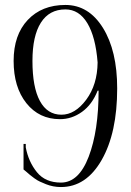

<svg xmlns="http://www.w3.org/2000/svg" viewBox="-20 -747 528 775"><path d="M75 -63V-166H84V-152Q95 -94 129 -52Q163 -10 226 -10Q298 -10 338 -114.5Q378 -219 378 -381H374Q352 -325 311 -295.5Q270 -266 222 -266Q138 -266 86.5 -330.5Q35 -395 35 -501Q35 -606 92 -666.5Q149 -727 244 -727Q338 -727 395.5 -634.5Q453 -542 453 -390Q453 -211 390.5 -101.5Q328 8 226 8Q210 8 194.5 5Q179 2 165.5 -3.5Q152 -9 141 -14Q130 -19 118.5 -27.5Q107 -36 101.5 -40.5Q96 -45 86.5 -53.5Q77 -62 75 -63ZM111 -501Q111 -395 141 -339.5Q171 -284 228 -284Q283 -284 328 -344.5Q373 -405 374 -495Q366 -598 332.5 -653.5Q299 -709 244 -709Q179 -709 145 -655.5Q111 -602 111 -501Z"/></svg>

Font: FoglihtenNo06
Style: Regular
Weight: 500
Designer: gluk (gluksza@wp.pl)
Foundry: gluk (gluksza@wp.pl)
Version: Version 0.76